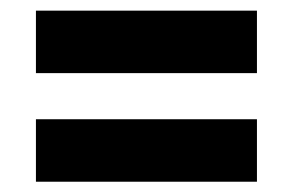

<svg xmlns="http://www.w3.org/2000/svg" viewBox="-20 -493 558 366"><path d="M469.8 -146.6H48.5V-265.7H469.8ZM469.8 -353.6H48.5V-472.7H469.8Z"/></svg>

Font: Anek Kannada Medium
Style: Regular
Weight: 500
Designer: Vaishnavi Murthy, Maithili Shingre (Kannada) & Yesha Goshar (Latin)
Foundry: Ek Type
Version: Version 1.003